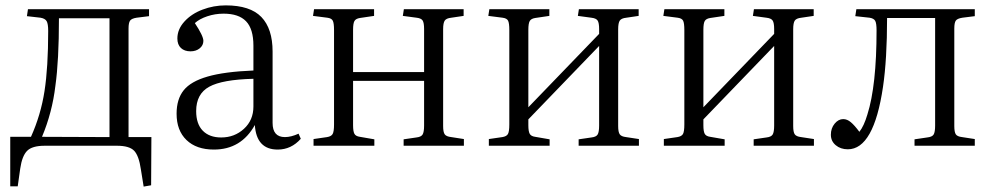

<svg xmlns="http://www.w3.org/2000/svg" viewBox="-20 -542 3689 714"><path d="M514.2 151.9 503.9 87.9Q496.6 37.1 478.8 18.6Q460.9 0 415 0H146Q99.6 0 80.8 19Q62 38.1 55.2 85L45.9 150.9H18.1V-33.2H95.2Q131.8 -114.7 145.5 -203.1Q159.2 -291.5 159.2 -426.8Q159.2 -453.1 153.6 -463.1Q147.9 -473.1 130.9 -476.1L80.1 -481.9L84 -507.8H534.2V-481.9L487.8 -476.1Q469.2 -473.1 463.6 -465.1Q458 -457 458 -436V-32.2H543L542 147ZM136.2 -33.2 387.2 -32.2V-474.1H199.2Q199.2 -316.4 186 -223.1Q174.3 -124 136.2 -33.2Z M775.4 14.2Q710.4 14.2 673.6 -21.2Q636.7 -56.6 636.7 -119.1Q636.7 -173.3 663.1 -206.3Q689.5 -239.3 752 -257.3Q814.5 -275.4 922.4 -279.8V-372.1Q922.4 -434.6 895 -462.9Q867.7 -491.2 811.5 -491.2Q779.8 -491.2 750.7 -481.4Q721.7 -471.7 704.6 -456.1Q736.3 -408.2 736.3 -390.1Q736.3 -373.5 722.7 -362.3Q709 -351.1 688.5 -351.1Q666 -351.1 652.8 -363.5Q639.6 -376 639.6 -398.9Q639.6 -433.1 665.8 -461.9Q691.9 -490.7 733.2 -506.3Q774.4 -522 819.3 -522Q910.2 -522 951.9 -478.8Q993.7 -435.5 993.7 -350.1V-85Q993.7 -32.2 1039.6 -32.2Q1062.5 -32.2 1090.3 -44.9L1098.6 -25.9Q1063 14.2 1012.7 14.2Q933.6 14.2 927.7 -77.1Q877 14.2 775.4 14.2ZM802.7 -30.8Q852.1 -30.8 887.2 -63Q922.4 -95.2 922.4 -146V-249Q806.6 -246.1 758.1 -219.5Q709.5 -192.9 709.5 -128.9Q709.5 -81.1 734.1 -55.9Q758.8 -30.8 802.7 -30.8Z M1146 0V-24.9L1196.3 -32.2Q1211.9 -34.7 1217 -43.7Q1222.2 -52.7 1222.2 -79.1V-430.2Q1222.2 -456.1 1217.5 -465.1Q1212.9 -474.1 1197.3 -476.1L1144 -482.9L1147.9 -507.8H1371.1V-482.9L1318.4 -475.1Q1303.2 -472.7 1298.1 -463.9Q1293 -455.1 1293 -431.2V-273.9H1557.1V-434.1Q1557.1 -457 1551.8 -465.6Q1546.4 -474.1 1529.3 -476.1L1478 -482.9L1481.9 -507.8H1704.1V-482.9L1658.2 -476.1Q1639.6 -474.1 1633.8 -465.3Q1627.9 -456.5 1627.9 -433.1V-73.2Q1627.9 -50.8 1633.8 -42.5Q1639.6 -34.2 1658.2 -32.2L1705.1 -24.9V0H1481V-23.9L1528.3 -30.8Q1545.9 -32.7 1551.5 -41.7Q1557.1 -50.8 1557.1 -75.2V-241.2H1293V-76.2Q1293 -53.2 1298.1 -44.2Q1303.2 -35.2 1318.4 -33.2L1372.1 -23.9V0Z M1797.9 0V-24.9L1848.1 -32.2Q1863.8 -34.7 1868.9 -43.7Q1874 -52.7 1874 -79.1V-430.2Q1874 -456.1 1869.4 -465.1Q1864.7 -474.1 1849.1 -476.1L1795.9 -482.9L1799.8 -507.8H2022.9V-482.9L1970.2 -475.1Q1955.1 -472.7 1950 -463.9Q1944.8 -455.1 1944.8 -431.2V-143.1L2208 -416V-434.1Q2208 -457 2202.4 -465.6Q2196.8 -474.1 2179.2 -476.1L2128.9 -482.9L2132.8 -507.8H2355V-482.9L2309.1 -476.1Q2290.5 -474.1 2284.7 -465.3Q2278.8 -456.5 2278.8 -433.1V-73.2Q2278.8 -50.8 2284.7 -42.5Q2290.5 -34.2 2308.1 -32.2L2356 -24.9V0H2131.8V-23.9L2179.2 -30.8Q2196.8 -32.7 2202.4 -41.7Q2208 -50.8 2208 -75.2V-371.1L1944.8 -98.1V-76.2Q1944.8 -53.2 1950 -44.2Q1955.1 -35.2 1970.2 -33.2L2023.9 -23.9V0Z M2448.7 0V-24.9L2499 -32.2Q2514.6 -34.7 2519.8 -43.7Q2524.9 -52.7 2524.9 -79.1V-430.2Q2524.9 -456.1 2520.3 -465.1Q2515.6 -474.1 2500 -476.1L2446.8 -482.9L2450.7 -507.8H2673.8V-482.9L2621.1 -475.1Q2606 -472.7 2600.8 -463.9Q2595.7 -455.1 2595.7 -431.2V-143.1L2858.9 -416V-434.1Q2858.9 -457 2853.3 -465.6Q2847.7 -474.1 2830.1 -476.1L2779.8 -482.9L2783.7 -507.8H3005.9V-482.9L2960 -476.1Q2941.4 -474.1 2935.5 -465.3Q2929.7 -456.5 2929.7 -433.1V-73.2Q2929.7 -50.8 2935.5 -42.5Q2941.4 -34.2 2959 -32.2L3006.8 -24.9V0H2782.7V-23.9L2830.1 -30.8Q2847.7 -32.7 2853.3 -41.7Q2858.9 -50.8 2858.9 -75.2V-371.1L2595.7 -98.1V-76.2Q2595.7 -53.2 2600.8 -44.2Q2606 -35.2 2621.1 -33.2L2674.8 -23.9V0Z M3132.8 13.2Q3106 13.2 3087.9 -2Q3069.8 -17.1 3069.8 -41Q3069.8 -64.9 3083.7 -82Q3097.7 -99.1 3115.7 -99.1Q3130.4 -99.1 3144 -87.6Q3157.7 -76.2 3175.8 -51.8Q3192.9 -73.2 3205.6 -116.2Q3239.7 -223.6 3239.7 -429.2Q3239.7 -455.6 3234.6 -464.6Q3229.5 -473.6 3213.9 -476.1L3160.6 -481.9L3164.6 -507.8H3605V-481.9L3558.6 -476.1Q3540 -473.1 3534.4 -465.3Q3528.8 -457.5 3528.8 -436V-73.2Q3528.8 -50.8 3534.4 -42.5Q3540 -34.2 3557.6 -32.2L3605 -24.9V0H3380.9V-23.9L3427.7 -30.8Q3446.3 -32.7 3451.9 -41.7Q3457.5 -50.8 3457.5 -75.2V-475.1H3278.8Q3278.8 -321.8 3263.7 -219.2Q3229.5 13.2 3132.8 13.2Z"/></svg>

Font: Literata Light
Style: Regular
Weight: 300
Designer: Latin by Veronika Burian and Jose Scaglione. Greek by Irene Vlachou. Cyrillic by Vera Evstafieva.
Foundry: TypeTogether
Version: Version 3.021